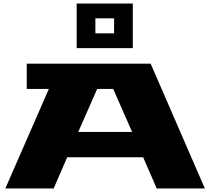

<svg xmlns="http://www.w3.org/2000/svg" viewBox="-20 -1057 1169 1077"><path d="M10 0 254 -558H130V-700H825L1129 0H859L783 -175H357L281 0ZM410 -787V-1037H725V-787ZM419 -317H721L615 -558H525ZM515 -870H620V-954H515Z"/></svg>

Font: Stalin One
Style: Regular
Weight: 400
Designer: Jovanny Lemonad
Foundry: Alexey Maslov, Jovanny Lemonad
Version: Version 3.002; ttfautohint (v0.91) -l 8 -r 50 -G 200 -x 0 -w